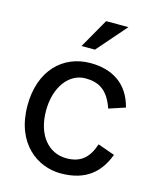

<svg xmlns="http://www.w3.org/2000/svg" viewBox="-112 -807 731 897"><g transform="rotate(15 253.5 -359.0)"><path d="M397 -730H289L208 -588H273ZM267 12C391 12 453 -48 486 -136L404 -165C383 -101 348 -63 275 -63C189 -63 126 -135 126 -254C126 -368 186 -447 266 -447C330 -447 376 -421 404 -338L483 -364C456 -471 378 -522 270 -522C137 -522 36 -424 36 -255C36 -70 156 12 267 12Z"/></g></svg>

Font: Alpha Lyrae Medium
Style: Regular
Weight: 500
Designer: Nikolay Petroussenko, Plamen Motev
Foundry: Fontfabric LLC
Version: Version 1.000;hotconv 1.0.109;makeotfexe 2.5.65596